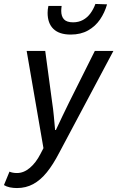

<svg xmlns="http://www.w3.org/2000/svg" viewBox="-75 -747 594 972"><path d="M11 205Q-8 205 -25 201.5Q-42 198 -55 190L-27 122Q-11 129 11 129Q45 129 76 103Q107 77 130 32L145 3L60 -489H154L189 -229Q194 -197 197.5 -159.5Q201 -122 204 -89H208Q224 -123 241.5 -160Q259 -197 275 -229L405 -489H499L225 26Q194 86 162 125.5Q130 165 93 185Q56 205 11 205ZM283 -572Q225 -572 195.5 -600.5Q166 -629 166 -682Q166 -690 167 -699.5Q168 -709 170 -717H237Q236 -709 235.5 -703Q235 -697 235 -692Q235 -664 249 -649Q263 -634 295 -634Q323 -634 345 -646Q367 -658 382.5 -679Q398 -700 408 -727L467 -725Q455 -683 431.5 -648.5Q408 -614 371 -593Q334 -572 283 -572Z"/></svg>

Font: Source Sans 3 Medium
Style: Italic
Weight: 500
Italic angle: -11°
Designer: Paul D. Hunt
Foundry: Adobe
Version: Version 3.052;hotconv 1.1.0;makeotfexe 2.6.0